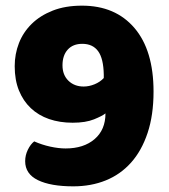

<svg xmlns="http://www.w3.org/2000/svg" viewBox="-20 -643 598 679"><path d="M212 -118Q276 -118 314.5 -151Q353 -184 353 -242Q342 -233 312.5 -221Q283 -209 237 -209Q191 -209 153.5 -222Q116 -235 89 -260.5Q62 -286 47 -323Q32 -360 32 -409Q32 -452 47 -490.5Q62 -529 92 -558.5Q122 -588 166.5 -605.5Q211 -623 270 -623Q388 -623 455.5 -544Q523 -465 523 -319Q523 -236 502 -173Q481 -110 443.5 -68Q406 -26 354 -5Q302 16 239 16Q159 16 114 -6Q69 -28 69 -73Q69 -94 78.5 -113.5Q88 -133 101 -143Q128 -131 157.5 -124.5Q187 -118 212 -118ZM276 -337Q295 -337 314.5 -345Q334 -353 347 -367V-379Q346 -436 327 -462Q308 -488 271 -488Q238 -488 219.5 -467.5Q201 -447 201 -412Q201 -378 222 -357.5Q243 -337 276 -337Z"/></svg>

Font: Baloo Bhaijaan
Style: Regular
Weight: 400
Designer: Devika Bhansali and Ek Type
Foundry: Ek Type
Version: Version 1.443;PS 1.000;hotconv 16.6.51;makeotf.lib2.5.65220;